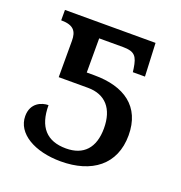

<svg xmlns="http://www.w3.org/2000/svg" viewBox="-105 -627 689 729"><g transform="rotate(20 240.0 -263.0)"><path d="M217 10C342 10 426 -52 426 -171C426 -287 347 -341 226 -341H195V-479H292C339 -479 350 -463 357 -417L359 -402H408L402 -536H36V-494C87 -494 101 -473 101 -435V-288H219C290 -288 329 -243 329 -164C329 -85 290 -43 219 -43C141 -43 101 -87 101 -175C75 -175 32 -160 32 -106C32 -36 111 10 217 10Z"/></g></svg>

Font: Noto Serif Thai
Style: Regular
Weight: 400
Designer: Monotype Design Team
Foundry: Monotype Imaging Inc.
Version: Version 1.901